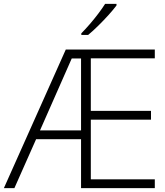

<svg xmlns="http://www.w3.org/2000/svg" viewBox="-21 -969 849 989"><path d="M776.4 0H396.5V-252H165L53.2 0H-1L317.9 -713.9H776.4V-668.5H446.8V-397.9H756.8V-352.5H446.8V-45.4H776.4ZM185.1 -297.4H396.5V-668H348.6ZM579.1 -949.2V-940.9Q563.5 -919.9 538.6 -892.3Q513.7 -864.7 485.8 -837.2Q458 -809.6 433.1 -789.1H397.9V-797.4Q417.5 -816.9 440.9 -844Q464.4 -871.1 485.6 -899.2Q506.8 -927.2 520.5 -949.2Z"/></svg>

Font: Open Sans Light
Style: Regular
Weight: 300
Designer: Monotype Design Team
Foundry: Monotype Imaging Inc.
Version: Version 3.000; ttfautohint (v1.8.4)